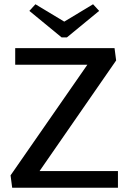

<svg xmlns="http://www.w3.org/2000/svg" viewBox="-20 -874 598 894"><path d="M441.7 -823.3 413.3 -854.2 279.2 -773.3 145 -854.2 116.7 -823.3 266.7 -700H291.7ZM29.2 -57.5 36.7 0H529.2V-77.5H164.2L520.8 -592.5L513.3 -650H50.8V-572.5H386.7Z"/></svg>

Font: Boon Medium
Style: Regular
Weight: 500
Designer: Sungsit Sawaiwan
Foundry: FontUni
Version: Version 2.0